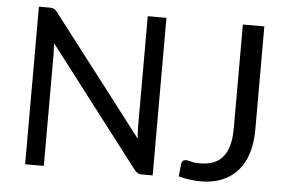

<svg xmlns="http://www.w3.org/2000/svg" viewBox="-51 -790 1303 870"><g transform="rotate(5 600.5 -354.5)"><path d="M671.9 -716.8Q671.9 -537.1 671.9 0Q660.2 0 623 0Q612.3 0 604.5 -3.9Q596.7 -7.8 588.9 -17.6Q451.2 -197.3 174.8 -557.6Q175.8 -544.9 175.8 -533.2Q176.8 -521.5 176.8 -510.7Q176.8 -340.8 176.8 0Q155.3 0 91.8 0Q91.8 -67.4 91.8 -268.6Q91.8 -380.9 91.8 -716.8Q103.5 -716.8 141.6 -716.8Q148.4 -716.8 152.3 -715.8Q157.2 -714.8 160.2 -712.9Q164.1 -711.9 168 -708Q170.9 -705.1 174.8 -700.2Q313.5 -520.5 589.8 -160.2Q588.9 -173.8 587.9 -185.5Q586.9 -198.2 586.9 -209Q586.9 -377.9 586.9 -716.8Q608.4 -716.8 671.9 -716.8ZM1117.2 -247.1Q1117.2 -187.5 1102.5 -139.6Q1087.9 -92.8 1058.6 -59.6Q1030.3 -27.3 988.3 -9.8Q946.3 7.8 891.6 7.8Q841.8 7.8 790 -5.9Q791 -20.5 793 -35.2Q794.9 -48.8 795.9 -63.5Q796.9 -71.3 801.8 -77.1Q806.6 -82 818.4 -82Q827.1 -82 841.8 -77.1Q856.4 -73.2 881.8 -73.2Q914.1 -73.2 940.4 -83Q966.8 -92.8 984.4 -114.3Q1002 -134.8 1010.7 -168Q1019.5 -200.2 1019.5 -245.1Q1019.5 -402.3 1019.5 -716.8Q1043.9 -716.8 1117.2 -716.8Q1117.2 -599.6 1117.2 -247.1Z"/></g></svg>

Font: Lato
Style: Regular
Weight: 400
Designer: Lukasz Dziedzic with Adam Twardoch and Botio Nikoltchev
Version: Version 2.015; 2015-08-06; http://www.latofonts.com/